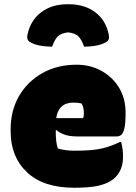

<svg xmlns="http://www.w3.org/2000/svg" viewBox="-20 -868 640 902"><path d="M300 -716Q267 -712 252 -697.5Q237 -683 225 -649Q156 -649 120 -671Q104 -681 109 -705Q123 -772 173 -810Q223 -848 296 -848H304Q378 -848 428 -810Q478 -772 491 -705Q496 -681 480 -671Q444 -649 375 -649Q363 -683 348 -697.5Q333 -712 300 -716ZM340 -564Q404 -564 456 -535.5Q508 -507 539 -456.5Q570 -406 570 -339V-336Q570 -287 564 -263.5Q558 -240 548.5 -233.5Q539 -227 528 -227H344Q307 -227 283 -235.5Q259 -244 245 -257L242 -256V-244Q242 -225 244 -206.5Q246 -188 252 -170Q288 -160 330 -160Q375 -160 409.5 -163Q444 -166 476 -175Q508 -184 543 -201H549Q554 -182 556 -166Q558 -150 558 -132Q558 -63 512 -26Q486 -6 444.5 4Q403 14 328 14Q184 14 107 -58.5Q30 -131 30 -251V-261Q30 -349 69.5 -417Q109 -485 179 -524.5Q249 -564 340 -564ZM325 -386Q255 -386 244 -313H371Q374 -322 374 -336Q374 -365 363 -382Q347 -386 325 -386Z"/></svg>

Font: Recursive Mn Csl St XBk
Style: Regular
Weight: 1000
Monospace: yes
Version: Version 1.079;hotconv 1.0.112;makeotfexe 2.5.65598; ttfautoh